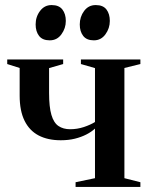

<svg xmlns="http://www.w3.org/2000/svg" viewBox="-20 -737 585 757"><path d="M278 0V-18.5L354.5 -34.5V-230Q340.5 -217 320.5 -206.8Q300.5 -196.5 275.2 -190.2Q250 -184 219.5 -184Q168.5 -184 132.2 -203Q96 -222 76.8 -261Q57.5 -300 57.5 -360V-469L8.5 -484.5V-502.5H229V-484.5L173.5 -468.5V-371Q173.5 -315 182.8 -283.8Q192 -252.5 210.8 -240Q229.5 -227.5 256.5 -227.5Q284.5 -227.5 310.8 -236.2Q337 -245 354.5 -256V-468.5L299 -484.5V-502.5H533.5V-484.5L470.5 -469V-34.5L533.5 -18.5V0ZM175.5 -578Q147.5 -578 134 -595.5Q120.5 -613 120.5 -640.5Q120.5 -671 138 -694Q155.5 -717 183 -717H184Q212.5 -717 226 -699.5Q239.5 -682 239.5 -654.5Q239.5 -625.5 222.2 -601.8Q205 -578 176.5 -578ZM349.5 -578Q321.5 -578 308 -595.5Q294.5 -613 294.5 -640.5Q294.5 -671 311.8 -694Q329 -717 357 -717H358Q386.5 -717 399.8 -699.5Q413 -682 413 -654.5Q413 -625.5 395.8 -601.8Q378.5 -578 350.5 -578Z"/></svg>

Font: Merriweather 144pt SemiBold
Style: Regular
Weight: 600
Version: Version 2.100